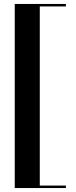

<svg xmlns="http://www.w3.org/2000/svg" viewBox="-20 -800 382 970"><path d="M54.5 150V-780H181V150ZM54.5 150V137.5H313V150ZM54.5 -767.5V-780H313V-767.5Z"/></svg>

Font: Bodoni Moda 18pt SemiBold
Style: Regular
Weight: 600
Designer: Owen Earl
Foundry: indestructible type
Version: Version 2.005